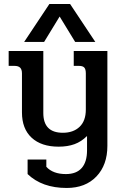

<svg xmlns="http://www.w3.org/2000/svg" viewBox="-20 -733 606 953"><path d="M225 -713H328L453 -525H353L276 -651L199 -525H100ZM117 131V59H210V95Q243 131 307 131Q359 131 385.5 101Q412 71 412 13V-58Q384 -30 350 -17.5Q316 -5 271 -5Q185 -5 137 -49.5Q89 -94 89 -175V-369Q89 -388 80 -397Q71 -406 52 -406H23V-480H195V-172Q195 -74 292 -74Q344 -74 375 -103.5Q406 -133 406 -189V-369Q406 -389 398.5 -397.5Q391 -406 372 -406H346V-480H513V-9Q513 86 458.5 143Q404 200 311 200Q189 200 117 131Z"/></svg>

Font: Pridi
Style: Regular
Weight: 400
Designer: Katatrad Team
Foundry: CadsonDemak
Version: Version 1.001